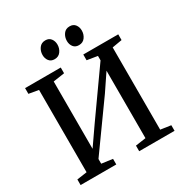

<svg xmlns="http://www.w3.org/2000/svg" viewBox="-212 -1114 1221 1277"><g transform="rotate(-30 399.0 -475.5)"><path d="M38 0V-43L115 -54V-686L40.5 -699V-743H314.5V-699L227.5 -686V-169L322.5 -306L567.5 -652V-686L487.5 -699V-743H756V-699L680.5 -686V-54.5L759.5 -43V0H488V-43L567.5 -54.5V-572.5L481.5 -445L227.5 -90.5V-54.5L312 -43V0ZM307 -811Q280 -811 265.5 -829.8Q251 -848.5 251 -875.5Q251 -905 267.8 -928Q284.5 -951 315 -951H316Q343 -951 357.5 -932Q372 -913 372 -886.5Q372 -857 355.2 -834Q338.5 -811 308 -811ZM494 -811Q467 -811 452.5 -829.8Q438 -848.5 438 -875.5Q438 -905 454.5 -928Q471 -951 501.5 -951H502.5Q530 -951 544.5 -932Q559 -913 559 -886.5Q559 -857 542.2 -834Q525.5 -811 495 -811Z"/></g></svg>

Font: Merriweather 48pt Medium
Style: Regular
Weight: 500
Version: Version 2.100